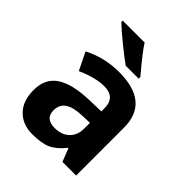

<svg xmlns="http://www.w3.org/2000/svg" viewBox="-214 -894 1032 1032"><g transform="rotate(45 302.0 -378.0)"><path d="M194.8 -162.1Q194.8 -99.1 267.1 -99.1Q318.8 -99.1 349.9 -128.9Q380.9 -158.7 380.9 -208V-252.9L323.2 -251Q258.3 -249 226.6 -227.5Q194.8 -206.1 194.8 -162.1ZM286.1 -336.9 380.9 -339.8V-363.8Q380.9 -446.8 295.9 -446.8Q230.5 -446.8 142.1 -407.2L92.8 -507.8Q187 -557.1 299.3 -557.1Q528.8 -557.1 528.8 -363.8V0H424.8L396 -74.2H392.1Q354.5 -26.9 314.7 -8.5Q274.9 9.8 203.6 9.8Q132.3 9.8 87.2 -35.2Q42 -80.1 42 -165Q42 -250 102.8 -291.3Q163.6 -332.5 286.1 -336.9ZM116.7 -766.1H283.7Q314.5 -716.8 398.4 -619.1V-606H299.8Q269 -627.4 209.5 -675.5Q149.9 -723.6 116.7 -755.9Z"/></g></svg>

Font: NotoSans-Bold
Style: Bold
Weight: 700
Designer: Monotype Design team
Foundry: Monotype Imaging Inc.
Version: Version 1.04